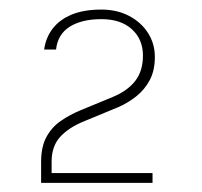

<svg xmlns="http://www.w3.org/2000/svg" viewBox="-20 -636 433 411"><path d="M68 -244.5V-289.5Q68 -322 79.5 -343Q91 -364 110.2 -377.2Q129.5 -390.5 152.5 -400L221.5 -428.5Q253 -441.5 269.5 -462.8Q286 -484 286 -517Q286 -552 262.2 -573.5Q238.5 -595 197 -595Q155 -595 129.2 -578.8Q103.5 -562.5 100 -530H74.5Q78 -555.5 92.8 -574.8Q107.5 -594 133.5 -604.8Q159.5 -615.5 197 -615.5Q230.5 -615.5 256.2 -602Q282 -588.5 296.8 -565.5Q311.5 -542.5 311.5 -514Q311.5 -485.5 300.8 -465Q290 -444.5 272.2 -430.2Q254.5 -416 234 -407L161.5 -377Q127.5 -363.5 109 -343.2Q90.5 -323 90.5 -290.5V-265.5H306.5V-244.5Z"/></svg>

Font: Karla ExtraLight
Style: Regular
Weight: 250
Designer: Jonathan Pinhorn
Version: Version 2.004;gftools[0.9.33]